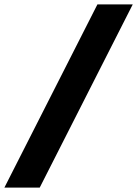

<svg xmlns="http://www.w3.org/2000/svg" viewBox="-47 -719 625 875"><path d="M397 -699H558L134 136H-27Z"/></svg>

Font: Sarpanch ExtraBold
Style: Regular
Weight: 800
Designer: Manushi Parikh (Devanagari and Latin), Jyotish Sonowal (Devanagari)
Foundry: Indian Type Foundry
Version: Version 2.004;PS 1.0;hotconv 1.0.78;makeotf.lib2.5.61930; tt